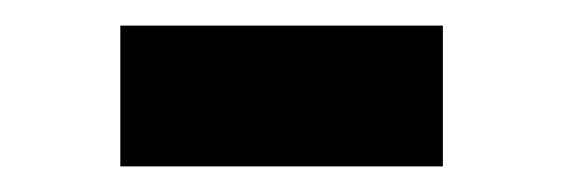

<svg xmlns="http://www.w3.org/2000/svg" viewBox="-20 -348 440 150"><path d="M74 -218V-328H326V-218Z"/></svg>

Font: TikTok Sans 24pt SemiBold
Style: Regular
Weight: 600
Version: Version 4.000